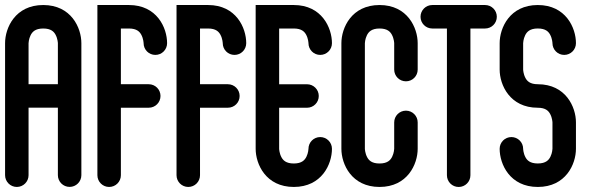

<svg xmlns="http://www.w3.org/2000/svg" viewBox="-20 -737 2354 757"><path d="M150.4 -717.2C40 -717.2 0 -627.2 0 -566.8V-46.4C0 -20.8 20.7 0.1 46.3 0.1C71.9 0.1 92.6 -20.7 92.6 -46.2V-312.4H208.2V-46.4C208.2 -20.8 228.9 -0.1 254.5 -0.1C280 -0.1 300.7 -20.8 300.8 -46.3V-566.8C300.8 -627.3 260.8 -717.2 150.4 -717.2ZM208.2 -405H92.6V-566.7C92.6 -566.9 93.2 -583.1 100.7 -598.1C106.9 -610.5 118.1 -624.6 150.4 -624.6C181.7 -624.6 192.9 -611.5 199.1 -600C207.6 -584.3 208.2 -566.8 208.2 -566.8Z M488.4 -717.2H364V-46.2C364 -20.6 384.7 0.1 410.3 0.1C435.9 0.1 456.6 -20.6 456.6 -46.2V-312.3H566.5C592.1 -312.3 612.8 -333 612.8 -358.6C612.8 -384.2 592.1 -404.9 566.5 -404.9H456.6V-624.6H488.4C519.7 -624.6 530.9 -611.4 537.1 -600C545.6 -584.3 546.2 -566.8 546.2 -566.8C546.2 -541.2 566.9 -520.5 592.5 -520.5C618.1 -520.5 638.8 -541.2 638.8 -566.8C638.8 -627.3 598.8 -717.2 488.4 -717.2Z M800.4 -717.2H676V-46.2C676 -20.6 696.7 0.1 722.3 0.1C747.9 0.1 768.6 -20.6 768.6 -46.2V-312.3H878.5C904.1 -312.3 924.8 -333 924.8 -358.6C924.8 -384.2 904.1 -404.9 878.5 -404.9H768.6V-624.6H800.4C831.7 -624.6 842.9 -611.4 849.1 -600C857.6 -584.3 858.2 -566.8 858.2 -566.8C858.2 -541.2 878.9 -520.5 904.5 -520.5C930.1 -520.5 950.8 -541.2 950.8 -566.8C950.8 -627.3 910.8 -717.2 800.4 -717.2Z M1242.5 -196.6C1216.9 -196.6 1196.2 -175.9 1196.2 -150.3C1196.2 -150.1 1195.6 -134 1188.1 -118.9C1181.9 -106.6 1170.7 -92.4 1138.4 -92.4C1107.1 -92.4 1095.9 -105.6 1089.7 -117C1081.2 -132.7 1080.6 -150.2 1080.6 -150.2V-312.2H1190.5C1216.1 -312.2 1236.8 -332.9 1236.8 -358.5C1236.8 -384.1 1216.1 -404.8 1190.5 -404.8H1080.6V-624.6H1138.4C1169.7 -624.6 1180.9 -611.4 1187.1 -600C1195.6 -584.3 1196.2 -566.8 1196.2 -566.8C1196.2 -541.2 1216.9 -520.5 1242.5 -520.5C1268.1 -520.5 1288.8 -541.2 1288.8 -566.8C1288.8 -627.3 1248.7 -717.2 1138.4 -717.2H988V-150.3C988 -89.8 1028.1 0.1 1138.4 0.1C1248.7 0.1 1288.8 -89.8 1288.8 -150.3C1288.8 -175.9 1268.1 -196.6 1242.5 -196.6Z M1476.4 0.1C1586.7 0.1 1626.8 -89.8 1626.8 -150.3V-254.4C1626.8 -280 1606.1 -300.7 1580.5 -300.7C1554.9 -300.7 1534.2 -280 1534.2 -254.4V-150.3C1534.2 -150.1 1533.6 -133.9 1526.1 -118.9C1520 -106.6 1508.7 -92.4 1476.4 -92.4C1445.1 -92.4 1433.9 -105.5 1427.7 -117C1419.2 -132.7 1418.6 -150.2 1418.6 -150.2V-566.7C1418.6 -566.9 1419.2 -583.1 1426.7 -598.1C1432.8 -610.4 1444.1 -624.6 1476.4 -624.6C1507.7 -624.6 1518.9 -611.5 1525.1 -600C1533.6 -584.3 1534.2 -566.8 1534.2 -566.8V-462.7C1534.2 -437.1 1554.9 -416.4 1580.5 -416.4C1606.1 -416.4 1626.8 -437.1 1626.8 -462.7V-566.8C1626.8 -627.3 1586.7 -717.2 1476.4 -717.2C1366.1 -717.2 1326 -627.3 1326 -566.8V-150.3C1326 -89.8 1366.1 0.1 1476.4 0.1Z M1834.7 -624.6H1892.5C1918.1 -624.6 1938.8 -645.3 1938.8 -670.9C1938.8 -696.5 1918.1 -717.2 1892.5 -717.2H1684.3C1658.7 -717.2 1638 -696.4 1638 -670.9C1638 -645.4 1658.7 -624.6 1684.3 -624.6H1742.1V-46.1C1742.1 -20.5 1762.8 0.2 1788.4 0.2C1814 0.2 1834.7 -20.5 1834.7 -46.1Z M2100.4 0.1C2210.8 0.1 2250.8 -89.8 2250.8 -150.4V-254.5C2250.8 -315 2210.7 -404.9 2100.4 -404.9C2069.1 -404.9 2057.9 -418 2051.7 -429.5C2043.2 -445.2 2042.6 -462.7 2042.6 -462.7V-566.8C2042.6 -567 2043.2 -583.2 2050.7 -598.2C2056.8 -610.5 2068.1 -624.7 2100.4 -624.7C2131.7 -624.7 2142.9 -611.6 2149.1 -600.1C2157.5 -584.6 2158.2 -567.5 2158.2 -566.4C2158.5 -541 2179.1 -520.5 2204.5 -520.5C2230.1 -520.5 2250.8 -541.2 2250.8 -566.8C2250.8 -627.3 2210.7 -717.2 2100.4 -717.2C1990.1 -717.2 1950 -627.3 1950 -566.8V-462.7C1950 -402.2 1990.1 -312.3 2100.4 -312.2C2131.7 -312.2 2142.9 -299.1 2149.1 -287.6C2157.6 -271.9 2158.2 -254.4 2158.2 -254.4V-150.4C2158.2 -150.2 2157.6 -134 2150.1 -119C2144 -106.7 2132.7 -92.5 2100.4 -92.5C2069.1 -92.5 2057.9 -105.6 2051.7 -117.1C2043.2 -132.8 2042.6 -150.3 2042.6 -150.3C2042.6 -175.9 2021.9 -196.6 1996.3 -196.6C1970.7 -196.6 1950 -175.9 1950 -150.3C1950 -89.8 1990.1 0.1 2100.4 0.1Z"/></svg>

Font: Cactron
Style: Regular
Weight: 400
Version: Version 1.0